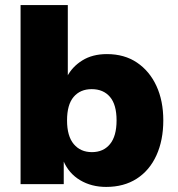

<svg xmlns="http://www.w3.org/2000/svg" viewBox="-20 -725 700 756"><path d="M398 11Q340 11 295.5 -15.5Q251 -42 230 -91H231V0H61V-705H247V-423H244Q264 -462 304 -487Q344 -512 401 -512Q470 -512 519.5 -478.5Q569 -445 596 -386.5Q623 -328 623 -251Q623 -173 596 -113.5Q569 -54 518.5 -21.5Q468 11 398 11ZM342 -126Q387 -126 413 -157.5Q439 -189 439 -251Q439 -313 413 -343.5Q387 -374 341 -374Q296 -374 270 -343.5Q244 -313 244 -251Q244 -189 270.5 -157.5Q297 -126 342 -126Z"/></svg>

Font: Nunito Sans 9pt Black
Style: Regular
Weight: 900
Version: Version 3.101;gftools[0.9.27]